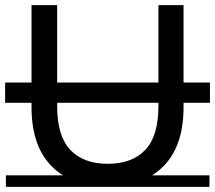

<svg xmlns="http://www.w3.org/2000/svg" viewBox="-25 -720 839 749"><path d="M394 8Q256 8 177 -71Q98 -150 98 -302V-700H198V-306Q198 -189 249.5 -135Q301 -81 395 -81Q490 -81 541.5 -135Q593 -189 593 -306V-700H691V-302Q691 -150 612 -71Q533 8 394 8ZM-5 -319V-398H794V-319ZM-2 9V-36H792V9Z"/></svg>

Font: Montserrat Underline Thin Medium
Style: Regular
Weight: 500
Version: Version 9.000